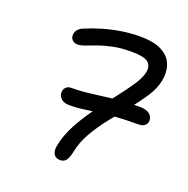

<svg xmlns="http://www.w3.org/2000/svg" viewBox="-128 -832 944 962"><g transform="rotate(20 344.0 -350.5)"><path d="M292.4 9.4Q277.8 9.4 267.4 2.1Q257 -5.2 253.4 -19.8Q249.8 -34.4 254.4 -55.8Q265 -112.4 296.1 -170.1Q327.2 -227.8 367.2 -282.3Q407.2 -336.8 446.6 -386.8Q486 -436.8 513.8 -478.5Q541.6 -520.2 548 -550.8Q555.2 -585.6 534.1 -604.6Q513 -623.6 442.4 -623.6Q388 -623.6 345.7 -614.7Q303.4 -605.8 271.5 -594.2Q239.6 -582.6 216.4 -573.7Q193.2 -564.8 176.8 -564.8Q164.4 -564.8 154.9 -570.6Q145.4 -576.4 141.1 -586.5Q136.8 -596.6 139.4 -610.2Q141.6 -622.4 151.1 -632.7Q160.6 -643 176 -649.2Q219.6 -667.8 266.2 -681.3Q312.8 -694.8 360.9 -702.4Q409 -710 457.2 -710Q534.8 -710 576.9 -686.8Q619 -663.6 632.8 -624.8Q646.6 -586 637.2 -539Q628.8 -495.8 599.5 -450.8Q570.2 -405.8 531.1 -358.3Q492 -310.8 452.6 -261.4Q413.2 -212 383 -160Q352.8 -108 342 -53.2Q334.6 -16.8 323.1 -3.7Q311.6 9.4 292.4 9.4ZM242 -265Q211.8 -265 196.2 -281Q180.6 -297 183.8 -317.2Q185.8 -332.6 196.2 -341.3Q206.6 -350 221 -350Q273.2 -350 325.8 -357Q378.4 -364 439.8 -371Q501.2 -378 579 -378Q614.8 -378 632.2 -361.9Q649.6 -345.8 645.6 -321Q642 -308.4 630.9 -300.7Q619.8 -293 601 -293Q526.6 -293 473.2 -289Q419.8 -285 380 -279Q340.2 -273 307.1 -269Q274 -265 242 -265Z"/></g></svg>

Font: Shantell Sans Light
Style: Italic
Weight: 300
Italic angle: -11°
Designer: Stephen Nixon, Anya Danilova, Shantell Martin
Foundry: Arrow Type
Version: Version 1.008;[ac192a2d6]